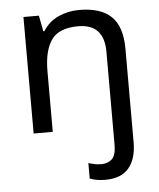

<svg xmlns="http://www.w3.org/2000/svg" viewBox="-55 -593 727 880"><g transform="rotate(-5 309.0 -153.0)"><path d="M394 240Q370 240 353 236.5Q336 233 323 228V157Q337 161 351 164Q365 167 383 167Q412 167 431 149.5Q450 132 450 83V-344Q450 -472 331 -472Q242 -472 207.5 -422.5Q173 -373 173 -279V0H85V-536H156L170 -463H175Q201 -505 245.5 -525.5Q290 -546 342 -546Q440 -546 489 -499.5Q538 -453 538 -350V80Q538 155 503 197.5Q468 240 394 240Z"/></g></svg>

Font: Noto Sans Marchen
Style: Regular
Weight: 400
Designer: Monotype Design Team
Foundry: Monotype Imaging Inc.
Version: Version 2.003; ttfautohint (v1.8.4.7-5d5b)